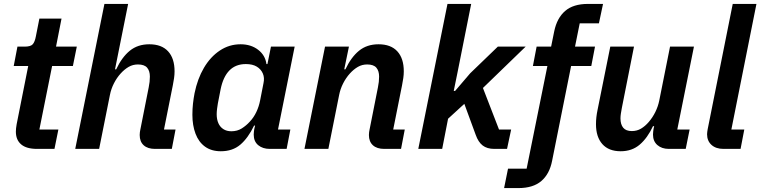

<svg xmlns="http://www.w3.org/2000/svg" viewBox="-20 -760 3881 980"><path d="M258 0H169Q115 0 88 -23Q61 -46 61 -88Q61 -95 62 -105.5Q63 -116 65 -126L124 -423H50L69 -522H106Q137 -522 147.5 -534.5Q158 -547 163 -574L181 -665H294L266 -522H372L352 -423H246L181 -99H278Z M364 0 513 -740H634L567 -406H573Q602 -468 642.5 -501Q683 -534 742 -534Q805 -534 838 -498Q871 -462 871 -396Q871 -379 868.5 -361.5Q866 -344 862 -324L817 -99H876L857 0H771Q734 0 713.5 -18.5Q693 -37 693 -71Q693 -79 694 -85.5Q695 -92 696 -97L739 -314Q742 -328 743.5 -342Q745 -356 745 -369Q745 -398 731 -414.5Q717 -431 684 -431Q658 -431 636.5 -418.5Q615 -406 596 -385Q576 -363 561.5 -334.5Q547 -306 541 -275L486 0Z M1443 0H1357Q1321 0 1298 -19Q1275 -38 1275 -73Q1275 -80 1276 -88.5Q1277 -97 1278 -102L1282 -119H1277Q1246 -55 1206.5 -21.5Q1167 12 1107 12Q1059 12 1026.5 -11.5Q994 -35 978 -77.5Q962 -120 962 -174Q962 -204 965 -231Q968 -258 973 -284Q988 -358 1021 -414Q1054 -470 1102 -502Q1150 -534 1208 -534Q1261 -534 1297.5 -506Q1334 -478 1340 -433H1345L1363 -522H1484L1399 -99H1462ZM1161 -90Q1191 -90 1214 -104.5Q1237 -119 1255 -139Q1275 -160 1288.5 -188.5Q1302 -217 1308 -249L1325 -336Q1331 -363 1321.5 -385Q1312 -407 1290.5 -420Q1269 -433 1235 -433Q1183 -433 1151 -400.5Q1119 -368 1106 -304L1092 -232Q1090 -221 1088 -205Q1086 -189 1086 -177Q1086 -151 1094.5 -131.5Q1103 -112 1120 -101Q1137 -90 1161 -90Z M1656 0H1534L1639 -522H1761L1737 -406H1743Q1772 -468 1812.5 -501Q1853 -534 1912 -534Q1975 -534 2008 -498Q2041 -462 2041 -396Q2041 -379 2038.5 -361.5Q2036 -344 2032 -324L1987 -99H2046L2027 0H1941Q1904 0 1883.5 -18.5Q1863 -37 1863 -71Q1863 -79 1864 -85.5Q1865 -92 1866 -97L1909 -314Q1912 -328 1913.5 -342Q1915 -356 1915 -369Q1915 -398 1901 -414.5Q1887 -431 1854 -431Q1828 -431 1806.5 -418.5Q1785 -406 1766 -385Q1746 -363 1731.5 -334.5Q1717 -306 1711 -275Z M2115 0 2264 -740H2385L2315 -389L2296 -296H2303L2380 -386L2521 -522H2663L2445 -311L2527 -99H2589L2568 0H2503Q2466 0 2443.5 -17.5Q2421 -35 2408 -72L2350 -230L2267 -154L2237 0Z M2895 -423 2798 61Q2785 128 2743 164Q2701 200 2626 200H2553L2573 101H2668L2774 -423H2700L2719 -522H2793L2809 -601Q2823 -668 2864.5 -704Q2906 -740 2981 -740H3058L3037 -641H2939L2915 -522H3017L2998 -423Z M3095 -522H3216L3154 -209Q3151 -194 3149 -180Q3147 -166 3147 -156Q3147 -125 3161 -108Q3175 -91 3205 -91Q3231 -91 3252 -103.5Q3273 -116 3291 -137Q3311 -160 3325 -188.5Q3339 -217 3345 -247L3400 -522H3522L3437 -99H3500L3480 0H3394Q3358 0 3335.5 -19.5Q3313 -39 3313 -73Q3313 -80 3314 -88.5Q3315 -97 3316 -103L3319 -116H3313Q3285 -56 3245.5 -22Q3206 12 3148 12Q3087 12 3054.5 -24.5Q3022 -61 3022 -126Q3022 -144 3024 -162Q3026 -180 3030 -199Z M3760 0H3673Q3634 0 3611.5 -20.5Q3589 -41 3589 -75Q3589 -81 3590 -87Q3591 -93 3592 -100L3720 -740H3841L3713 -99H3779Z"/></svg>

Font: IBM Plex Sans SemiBold
Style: Italic
Weight: 600
Italic angle: -11.31°
Designer: Mike Abbink, Paul van der Laan, Pieter van Rosmalen
Foundry: Bold Monday
Version: Version 3.201